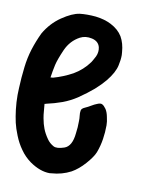

<svg xmlns="http://www.w3.org/2000/svg" viewBox="-83 -795 726 868"><g transform="rotate(10 280.5 -361.5)"><path d="M133.8 -233.4Q138.7 -206.1 146.5 -186.5Q154.3 -166 169.9 -143.6Q175.8 -134.8 183.6 -127.9Q191.4 -121.1 200.2 -116.2Q215.8 -107.4 250 -119.1Q284.2 -130.9 290 -191.4Q291 -204.1 293 -219.7Q293.9 -236.3 293.9 -249Q293.9 -254.9 293.9 -259.8Q293.9 -265.6 293 -270.5Q291 -286.1 293 -295.9Q293.9 -305.7 309.6 -312.5Q323.2 -318.4 335.9 -326.2Q348.6 -334 361.3 -338.9Q377 -345.7 384.8 -340.8Q392.6 -336.9 402.3 -323.2Q411.1 -309.6 415 -288.1Q419.9 -267.6 419.9 -251Q419.9 -218.8 415 -187.5Q410.2 -155.3 398.4 -124Q389.6 -101.6 360.4 -68.4Q332 -36.1 300.8 -18.6Q259.8 2.9 211.9 5.9Q208 6.8 204.1 6.8Q160.2 6.8 112.3 -26.4Q84 -46.9 64.5 -75.2Q44.9 -102.5 32.2 -134.8Q19.5 -166 13.7 -191.4Q7.8 -217.8 3.9 -250Q0 -283.2 0 -316.4Q0 -332 1 -347.7Q2.9 -396.5 8.8 -445.3Q13.7 -488.3 26.4 -529.3Q39.1 -569.3 57.6 -608.4Q86.9 -659.2 132.8 -690.4Q178.7 -721.7 212.9 -726.6Q229.5 -728.5 248 -728.5Q266.6 -728.5 287.1 -726.6Q328.1 -721.7 358.4 -706.1Q394.5 -687.5 412.1 -658.2Q428.7 -628.9 431.6 -588.9Q432.6 -582 432.6 -575.2Q432.6 -553.7 426.8 -528.3Q419.9 -494.1 385.7 -452.1Q367.2 -429.7 339.8 -405.3Q311.5 -380.9 271.5 -353.5Q240.2 -333 206.1 -320.3Q170.9 -307.6 134.8 -299.8Q131.8 -298.8 131.8 -298.8Q131.8 -298.8 127 -297.9Q127 -297.9 127 -297.9Q128.9 -281.2 129.9 -265.6Q130.9 -249 133.8 -233.4ZM143.6 -420.9Q189.5 -433.6 232.4 -457Q274.4 -481.4 302.7 -520.5Q308.6 -529.3 319.3 -549.8Q329.1 -571.3 324.2 -592.8Q317.4 -619.1 287.1 -626Q256.8 -632.8 232.4 -620.1Q190.4 -597.7 169.9 -551.8Q149.4 -504.9 143.6 -479.5Q140.6 -464.8 137.7 -450.2Q135.7 -435.5 132.8 -419.9Q132.8 -419.9 132.8 -419.9Q136.7 -420.9 138.7 -420.9Q141.6 -420.9 143.6 -420.9Z"/></g></svg>

Font: KARPATY Font
Style: Regular
Weight: 400
Designer: Inna Sieryk
Version: Version 1.1